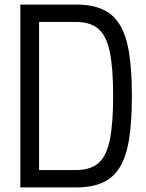

<svg xmlns="http://www.w3.org/2000/svg" viewBox="-20 -820 640 840"><path d="M69 0V-800H313Q382 -800 429 -779Q476 -758 504.5 -711Q533 -664 545 -587.5Q557 -511 557 -400Q557 -289 545 -212.5Q533 -136 504.5 -89Q476 -42 429 -21Q382 0 313 0ZM151 -19 89 -76H313Q374 -76 409.5 -105.5Q445 -135 460 -206Q475 -277 475 -400Q475 -524 460 -594.5Q445 -665 409.5 -694.5Q374 -724 313 -724H89L151 -781Z"/></svg>

Font: Victor Mono Thin Medium
Style: Regular
Weight: 500
Monospace: yes
Version: Version 1.561;gftools[0.9.30]